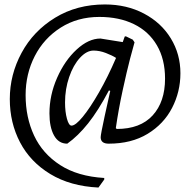

<svg xmlns="http://www.w3.org/2000/svg" viewBox="-20 -633 841 862"><path d="M432 -17Q432 -29 450 -112Q468 -195 475 -225L469 -227Q421 -136 375.5 -79Q330 -22 282 12Q243 12 222.5 -25Q202 -62 202 -124Q202 -206 236.5 -284Q271 -362 324.5 -411Q378 -460 431 -460L531 -444L540 -469L545 -470L576 -455L584 -443Q579 -427 564 -369.5Q549 -312 530.5 -226.5Q512 -141 500 -58L504 -54Q610 -54 665.5 -115Q721 -176 721 -280Q721 -367 684.5 -429.5Q648 -492 581.5 -524.5Q515 -557 426 -557Q328 -557 252.5 -509Q177 -461 136 -381Q95 -301 95 -206Q95 -106 133 -24.5Q171 57 250 108Q329 159 448 166V173L422 209Q296 203 206 148.5Q116 94 70 6Q24 -82 24 -188Q24 -298 77 -396Q130 -494 227.5 -553.5Q325 -613 451 -613Q549 -613 626.5 -572Q704 -531 747 -460.5Q790 -390 790 -304Q790 -221 752.5 -148.5Q715 -76 642.5 -32Q570 12 468 12Q432 12 432 -17ZM501 -373Q484 -384 455.5 -395Q427 -406 400 -406Q369 -406 339 -373.5Q309 -341 290.5 -287Q272 -233 272 -173Q272 -131 280.5 -100Q289 -69 301 -69Q319 -69 351.5 -108.5Q384 -148 424 -217.5Q464 -287 501 -373Z"/></svg>

Font: Alegreya SC
Style: Italic
Weight: 400
Italic angle: -7°
Designer: Juan Pablo del Peral
Foundry: Huerta Tipografica
Version: Version 2.007; ttfautohint (v1.6)